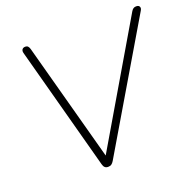

<svg xmlns="http://www.w3.org/2000/svg" viewBox="-126 -832 971 966"><g transform="rotate(-20 360.0 -349.5)"><path d="M293 6Q282 6 275.5 0Q269 -6 266 -18L88 -679Q86 -687 88 -693Q90 -699 95 -702Q100 -705 107 -705Q116 -705 121 -700Q126 -695 129 -685L308 -24H284L675 -689Q680 -697 686 -701Q692 -705 701 -705Q710 -705 714.5 -701.5Q719 -698 720 -691.5Q721 -685 716 -677L324 -14Q318 -4 311 1Q304 6 293 6Z"/></g></svg>

Font: Nunito ExtraLight ExtraLight
Style: Italic
Weight: 250
Italic angle: -9°
Version: Version 3.602